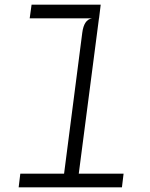

<svg xmlns="http://www.w3.org/2000/svg" viewBox="-20 -798 640 818"><path d="M245.5 0 330.5 -658.5Q334 -686 344.2 -701.5Q354.5 -717 372.5 -720L337 -733L341 -765H407.5L308 0ZM59.5 0 66.5 -58H506.5L499.5 0ZM106.5 -720 114.5 -778H409L402 -720Z"/></svg>

Font: Spline Sans Mono Light
Style: Italic
Weight: 300
Italic angle: -4°
Monospace: yes
Version: Version 1.004